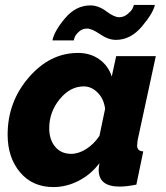

<svg xmlns="http://www.w3.org/2000/svg" viewBox="-20 -750 674 780"><path d="M280 -586H193Q200 -623 244 -675.5Q288 -728 347 -728Q380 -728 412 -704Q444 -680 464 -680Q483 -680 498.5 -693Q514 -706 518 -714.5Q522 -723 524 -730H609Q603 -698 557 -643Q511 -588 451 -588Q420 -588 386.5 -611Q353 -634 334 -634Q315 -634 301.5 -622Q288 -610 284 -600Q280 -590 280 -586ZM11 -203Q11 -336 97 -435.5Q183 -535 297 -535Q347 -535 383.5 -509Q420 -483 434 -439L452 -522H613L539 -180Q537 -162 537 -159Q537 -136 562 -135L534 0Q494 8 466 8Q381 8 381 -59Q381 -69 384 -87Q348 -40 298.5 -15Q249 10 197 10Q112 10 61.5 -50Q11 -110 11 -203ZM384 -198 407 -308Q402 -348 377 -373.5Q352 -399 320 -399Q265 -399 222.5 -347Q180 -295 180 -229Q180 -183 204 -154Q228 -125 269 -125Q299 -125 330 -144.5Q361 -164 384 -198Z"/></svg>

Font: Raleway-v4020 ExtraBold
Style: Italic
Weight: 800
Italic angle: -12°
Designer: Matt McInerney, Pablo Impallari, Rodrigo Fuenzalida
Foundry: Matt McInerney, Pablo Impallari, Rodrigo Fuenzalida
Version: Version 4.020;PS 004.020;hotconv 1.0.88;makeotf.lib2.5.64775